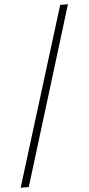

<svg xmlns="http://www.w3.org/2000/svg" viewBox="-62 -802 466 1010"><g transform="rotate(-5 171.0 -297.0)"><path d="M5 173 296 -767H337L48 173Z"/></g></svg>

Font: Noto Serif TC ExtraLight Light
Style: Regular
Weight: 300
Version: Version 2.003-H1;hotconv 1.1.1;makeotfexe 2.6.0